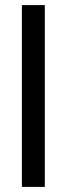

<svg xmlns="http://www.w3.org/2000/svg" viewBox="-20 -734 262 754"><path d="M66 0H156V-714H66Z"/></svg>

Font: MV Cash
Style: Regular
Weight: 400
Designer: Rodrigo Fuenzalida
Foundry: fragTYPE
Version: Version 1.100;Glyphs 3.1.2 (3151)